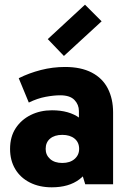

<svg xmlns="http://www.w3.org/2000/svg" viewBox="-20 -787 548 820"><path d="M201 13Q148 13 107.5 -7.5Q67 -28 45 -65Q23 -102 23 -151Q23 -203 47 -239.5Q71 -276 111.5 -296Q152 -316 202 -316Q275 -316 320 -283Q365 -250 380 -188L317 -199V-313Q317 -340 298 -360Q279 -380 237 -380Q210 -380 175 -373.5Q140 -367 103 -349L60 -453Q104 -475 154.5 -488Q205 -501 258 -501Q326 -501 372 -477Q418 -453 440.5 -409Q463 -365 463 -307V0H344L315 -95L380 -115Q364 -55 319 -21Q274 13 201 13ZM246 -91Q279 -91 298.5 -108Q318 -125 318 -151Q318 -179 298.5 -195Q279 -211 246 -211Q213 -211 194 -195Q175 -179 175 -151Q175 -125 194 -108Q213 -91 246 -91ZM253 -548 184 -620 343 -767 414 -696Z"/></svg>

Font: Gabarito
Style: Bold
Weight: 700
Designer: Leandro Assis / Alvaro Franca / Felipe Casaprima
Foundry: Naipe Foundry
Version: Version 1.000